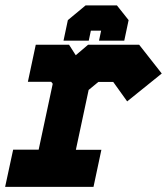

<svg xmlns="http://www.w3.org/2000/svg" viewBox="-22 -710 636 730"><path d="M-2.5 0.5 28 -141H125L178.5 -391.5L172.5 -399H84L114 -540H240.5L266 -500L313 -540H507L593 -430.5L461.5 -324.5L408.5 -398.5H352L315 -368L266.5 -140.5H363.5L333.5 0.5ZM77 -71H284.5H180L252 -408L327.5 -470H462L496.5 -420L462 -470H327.5L252 -408L207 -470H162H207L252.5 -408L180.5 -71H77ZM422.5 -689.5 467 -633.5 450.5 -555.5H354.5L362.5 -593.5H323.5L315.5 -555.5H219.5L236 -633.5L303.5 -689.5ZM387.5 -645.5H319.5L278.5 -609.5L276 -596.5L278.5 -609.5L319.5 -645.5H387.5L412.5 -609.5L410 -596.5L412.5 -609.5Z"/></svg>

Font: Tourney Black
Style: Italic
Weight: 900
Italic angle: -12°
Version: Version 1.015